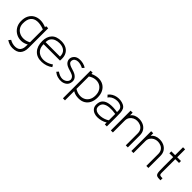

<svg xmlns="http://www.w3.org/2000/svg" viewBox="219 -1965 3434 3434"><g transform="rotate(45 1936.5 -248.0)"><path d="M271 204Q229 204 192 191Q155 178 120 155L153 115Q184 134 221.5 144Q259 154 295.5 152Q332 150 360.5 134.5Q389 119 403 88Q415 61 418.5 34.5Q422 8 422 -36Q358 1 292 2.5Q226 4 169.5 -25.5Q113 -55 78 -109.5Q43 -164 40 -237Q37 -326 68 -385.5Q99 -445 154 -475Q209 -505 278.5 -504.5Q348 -504 422 -472V-500H475V0Q475 95 426 149.5Q377 204 271 204ZM93 -237Q95 -177 124.5 -135Q154 -93 202.5 -72.5Q251 -52 308.5 -56.5Q366 -61 422 -92V-417Q324 -455 248.5 -449Q173 -443 132 -391Q91 -339 93 -237Z M1033 -240H618Q618 -162 652.5 -114.5Q687 -67 743.5 -49.5Q800 -32 865.5 -45Q931 -58 993 -102L1019 -60Q974 -26 923.5 -9.5Q873 7 820 9Q697 14 629 -59.5Q561 -133 561 -263Q561 -375 622 -440Q683 -505 807 -505Q884 -505 939.5 -473Q995 -441 1020 -378Q1031 -350 1034 -315Q1037 -280 1033 -240ZM807 -455Q758 -455 715 -439Q672 -423 645 -387.5Q618 -352 618 -291H983Q983 -375 935 -415Q887 -455 807 -455Z M1127 -51 1158 -87Q1193 -63 1227 -50Q1261 -37 1294 -38Q1315 -39 1334.5 -45.5Q1354 -52 1373 -65Q1396 -82 1406 -108.5Q1416 -135 1405 -160Q1392 -193 1359 -209.5Q1326 -226 1285.5 -237Q1245 -248 1208 -265Q1160 -289 1141.5 -326.5Q1123 -364 1131.5 -402Q1140 -440 1171 -468.5Q1202 -497 1253 -503Q1303 -509 1355 -496.5Q1407 -484 1436 -458L1403 -423Q1372 -440 1339 -448.5Q1306 -457 1276 -457Q1239 -456 1212.5 -438.5Q1186 -421 1181 -385Q1177 -353 1196.5 -333.5Q1216 -314 1254 -300Q1292 -286 1343 -271Q1405 -249 1436.5 -205.5Q1468 -162 1451 -97Q1439 -51 1402.5 -25Q1366 1 1317.5 6.5Q1269 12 1218.5 -2.5Q1168 -17 1127 -51Z M1599 200H1547V-500H1599V-469Q1676 -504 1744 -505Q1812 -506 1864.5 -475.5Q1917 -445 1947 -387.5Q1977 -330 1977 -248Q1977 -173 1949.5 -116Q1922 -59 1870 -27Q1818 5 1745 5Q1713 5 1677 -1.5Q1641 -8 1599 -33ZM1599 -91Q1658 -55 1715.5 -49Q1773 -43 1820 -64Q1867 -85 1895.5 -132Q1924 -179 1924 -248Q1924 -318 1895.5 -365.5Q1867 -413 1819.5 -434.5Q1772 -456 1714.5 -449.5Q1657 -443 1599 -404Z M2218 5Q2174 5 2135 -11Q2096 -27 2071.5 -59.5Q2047 -92 2047 -142Q2047 -222 2091 -264.5Q2135 -307 2215.5 -317.5Q2296 -328 2405 -310V-349Q2405 -392 2380 -417Q2355 -442 2316 -450.5Q2277 -459 2234.5 -452.5Q2192 -446 2156 -426Q2120 -406 2102 -373L2065 -411Q2092 -448 2131 -470Q2170 -492 2213.5 -500Q2257 -508 2299.5 -503Q2342 -498 2376 -482Q2420 -462 2437 -427Q2454 -392 2456.5 -346Q2459 -300 2459 -245L2458 0H2406V-47Q2366 -22 2316.5 -8.5Q2267 5 2218 5ZM2406 -103V-264Q2321 -278 2250.5 -272Q2180 -266 2138.5 -235Q2097 -204 2097 -142Q2097 -104 2119 -82Q2141 -60 2177 -52.5Q2213 -45 2255 -49.5Q2297 -54 2337 -68Q2377 -82 2406 -103Z M2989 0H2937V-300Q2937 -354 2914 -388Q2891 -422 2853.5 -438.5Q2816 -455 2772 -455Q2731 -455 2694 -436.5Q2657 -418 2634 -383.5Q2611 -349 2611 -300V0H2559V-500H2611V-434Q2639 -471 2681 -489Q2723 -507 2772 -506Q2828 -506 2877.5 -484Q2927 -462 2958 -416.5Q2989 -371 2989 -300Z M3509 0H3457V-300Q3457 -354 3434 -388Q3411 -422 3373.5 -438.5Q3336 -455 3292 -455Q3251 -455 3214 -436.5Q3177 -418 3154 -383.5Q3131 -349 3131 -300V0H3079V-500H3131V-434Q3159 -471 3201 -489Q3243 -507 3292 -506Q3348 -506 3397.5 -484Q3447 -462 3478 -416.5Q3509 -371 3509 -300Z M3685 -208V-451H3589V-500H3685V-700H3738V-500H3833V-451H3738V-208Q3738 -142 3737.5 -108Q3737 -74 3747 -62Q3757 -50 3788 -49H3818V3H3791Q3751 3 3729 -5.5Q3707 -14 3698 -36.5Q3689 -59 3687 -100.5Q3685 -142 3685 -208Z"/></g></svg>

Font: Kulim Park ExtraLight
Style: Regular
Weight: 275
Designer: Noponies / Dale Sattler
Foundry: Noponies
Version: Version 1.000; ttfautohint (v1.8.3)